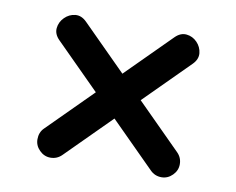

<svg xmlns="http://www.w3.org/2000/svg" viewBox="-58 -529 740 603"><g transform="rotate(10 312.0 -227.5)"><path d="M137 0Q117 0 102 -15Q87 -30 87 -50Q87 -72 101 -86L242 -227L101 -368Q84 -385 86 -404.5Q88 -424 102.5 -438.5Q117 -453 136.5 -455Q156 -457 173 -440L314 -299L455 -440Q472 -457 491.5 -455Q511 -453 525 -438.5Q539 -424 541 -404.5Q543 -385 526 -368L385 -227L526 -86Q541 -71 541 -50Q541 -30 526 -15Q511 0 491 0Q470 0 455 -15L314 -156L173 -15Q158 0 137 0Z"/></g></svg>

Font: Noto Sans Duployan
Style: Bold
Weight: 700
Designer: David Corbett
Foundry: David Corbett
Version: Version 3.001